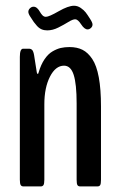

<svg xmlns="http://www.w3.org/2000/svg" viewBox="-20 -665 425 685"><path d="M148.4 -556.6Q137.2 -556.6 128.2 -560.5Q119.1 -564.5 111.6 -573Q104 -581.5 100.6 -586.4Q97.2 -591.3 90.3 -602.1Q81.1 -615.2 81.1 -622.6Q81.1 -629.9 86.9 -635.5Q92.8 -641.1 99.6 -641.1Q106.9 -641.1 112.8 -635.5Q118.7 -629.9 122.3 -623Q126 -616.2 131.3 -610.6Q136.7 -605 143.6 -605Q154.8 -605 189.2 -624.8Q223.6 -644.5 244.1 -644.5Q256.8 -644.5 268.1 -636.7Q279.3 -628.9 285.4 -621.1Q291.5 -613.3 300.8 -598.6Q310.1 -584.5 310.1 -577.6Q310.1 -570.3 304.4 -565.2Q298.8 -560.1 292.5 -560.1Q281.2 -560.1 269.5 -578.1Q257.8 -596.2 248.5 -596.2Q239.3 -596.2 223.6 -586.4Q208 -576.7 188 -566.7Q168 -556.6 148.4 -556.6ZM63 0Q57.1 0 54 -4.6Q50.8 -9.3 50.8 -23.9V-461.9Q50.8 -491.2 62.5 -491.2H83.5Q90.3 -491.2 94.7 -486.8Q99.1 -482.4 101.6 -468.3L111.3 -406.7Q112.3 -401.4 114.7 -401.4Q116.7 -401.4 117.7 -406.2Q126 -434.6 138.9 -453.6Q151.9 -472.7 167.5 -481.7Q183.1 -490.7 197 -493.9Q210.9 -497.1 228 -497.1Q254.9 -497.1 274.4 -487.3Q293.9 -477.5 309.3 -454.3Q324.7 -431.2 332.5 -388.9Q340.3 -346.7 340.3 -285.6V-23.9Q340.3 -9.3 337.4 -4.6Q334.5 0 328.1 0H265.6Q259.3 0 256.3 -4.6Q253.4 -9.3 253.4 -23.9V-296.4Q253.4 -365.2 242.9 -397.9Q232.4 -430.7 208.5 -430.7Q178.2 -430.7 158.2 -391.4Q138.2 -352.1 138.2 -293V-23.9Q138.2 -9.3 135 -4.6Q131.8 0 126 0Z"/></svg>

Font: BenchNine
Style: Bold
Weight: 700
Version: Version 1 ; ttfautohint (v0.92.18-e454-dirty) -l 8 -r 50 -G 